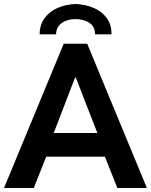

<svg xmlns="http://www.w3.org/2000/svg" viewBox="-21 -938 753 958"><path d="M296.9 -719.7H414.1L711.9 0H564.5L502.4 -156.2H209.5L147.5 0H-1ZM535.2 -766.6H453.1Q453.6 -804.2 425.5 -823.5Q397.5 -842.8 355.5 -842.8Q314.9 -842.8 287.1 -823Q259.3 -803.2 258.8 -766.6H176.8Q176.8 -813.5 200.9 -846.9Q225.1 -880.4 265.6 -898.2Q306.2 -916 355.5 -918Q405.8 -916 447 -898.2Q488.3 -880.4 512.2 -846.9Q536.1 -813.5 535.2 -766.6ZM464.8 -274.4 357.4 -550.8H353.5L247.1 -274.4Z"/></svg>

Font: Reddit Sans Strawberry
Style: Bold
Weight: 700
Designer: Stephen Hutchings
Foundry: Reddit
Version: Version 1.013